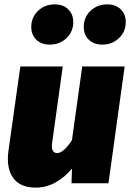

<svg xmlns="http://www.w3.org/2000/svg" viewBox="-20 -838 595 878"><path d="M16 -112Q16 -130 19 -151L73 -534H267L219 -189Q217 -175 217 -170Q217 -138 242 -138Q256 -138 274 -154Q292 -170 309 -197L356 -534H550L476 0H307L309 -67Q275 -26 232.5 -3Q190 20 144 20Q80 20 48 -15Q16 -50 16 -112ZM123 -715Q123 -759 154 -788.5Q185 -818 230 -818Q269 -818 292 -795.5Q315 -773 315 -737Q315 -693 284 -663.5Q253 -634 208 -634Q169 -634 146 -656.5Q123 -679 123 -715ZM363 -715Q363 -759 394 -788.5Q425 -818 470 -818Q509 -818 532 -795.5Q555 -773 555 -737Q555 -693 524 -663.5Q493 -634 448 -634Q409 -634 386 -656.5Q363 -679 363 -715Z"/></svg>

Font: Fira Sans Black
Style: Italic
Weight: 900
Italic angle: -8°
Designer: Carrois Corporate & Edenspiekermann AG
Foundry: Carrois Corporate GbR & Edenspiekermann AG
Version: Version 4.203